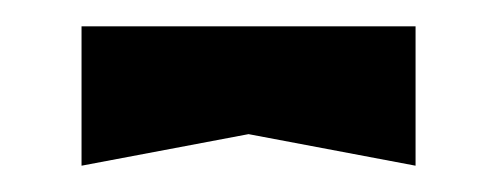

<svg xmlns="http://www.w3.org/2000/svg" viewBox="-20 -954 378 146"><path d="M42 -934V-828L169 -852L296 -828V-934Z"/></svg>

Font: BackOut Medium
Style: Regular
Weight: 500
Designer: Frank Adebiaye
Foundry: Velvetyne Type Foundry
Version: Version 2.000;hotconv 1.0.109;makeotfexe 2.5.65596